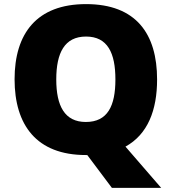

<svg xmlns="http://www.w3.org/2000/svg" viewBox="-20 -745 837 935"><path d="M745 -358C745 -580 643 -725 399 -725C158 -725 51 -581 51 -359C51 -136 158 10 398 10H405L525 170H765L591 -31C700 -91 745 -209 745 -358ZM254 -358C254 -487 294 -567 399 -567C504 -567 542 -487 542 -358C542 -229 504 -151 398 -151C295 -151 254 -229 254 -358Z"/></svg>

Font: Noto Sans Arabic UI Bk
Style: Regular
Weight: 900
Designer: Monotype Design Team, Nadine Chahine and Nizar Qandah
Foundry: Monotype Imaging Inc.
Version: Version 2.010